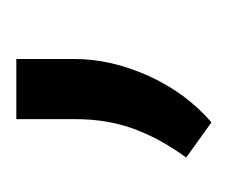

<svg xmlns="http://www.w3.org/2000/svg" viewBox="-42 -98 278 234"><g transform="rotate(-90 97.0 19.0)"><path d="M142.1 -100.1V-29.3Q142.1 15.1 121.6 60.8Q101.1 106.4 64.9 137.7L22 106.9Q44.9 75.7 56.9 43.2Q68.8 10.7 68.8 -27.8V-100.1Z"/></g></svg>

Font: Vazirmatn FD Light
Style: Regular
Weight: 300
Designer: Saber Rastikerdar
Foundry: Saber Rastikerdar
Version: Version 33.003